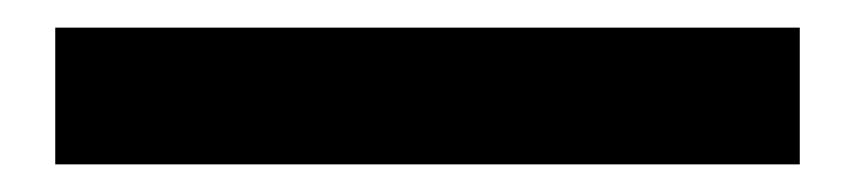

<svg xmlns="http://www.w3.org/2000/svg" viewBox="-20 51 619 139"><path d="M20 170V71H559V170Z"/></svg>

Font: Tomorrow Medium
Style: Regular
Weight: 500
Designer: Tony de Marco, Monica Rizzolli
Foundry: Just in Type
Version: Version 2.002